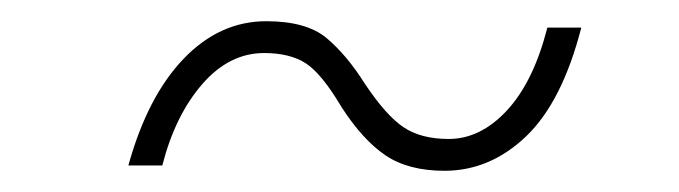

<svg xmlns="http://www.w3.org/2000/svg" viewBox="-20 -424 640 181"><path d="M399 -263Q365 -263 343.5 -277.5Q322 -292 302 -323Q283 -355 268 -364.5Q253 -374 229 -374Q196 -374 170.5 -344.5Q145 -315 133 -268H101Q119 -333 153 -368.5Q187 -404 231 -404Q269 -404 288 -388Q307 -372 324 -345Q344 -315 360.5 -304Q377 -293 403 -293Q433 -293 458 -320Q483 -347 496 -398H528Q510 -328 476 -295.5Q442 -263 399 -263Z"/></svg>

Font: Geist Mono Thin
Style: Italic
Weight: 100
Italic angle: -12°
Monospace: yes
Designer: Basement.studio, Andrés Briganti, Mateo Zaragoza
Foundry: Basement.studio, Vercel, Andrés Briganti, Guido Ferreyra, Mateo Zaragoza
Version: Version 1.500; ttfautohint (v1.8.4.7-5d5b)